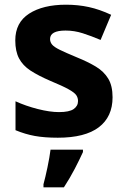

<svg xmlns="http://www.w3.org/2000/svg" viewBox="-20 -576 537 817"><path d="M459 -162Q459 -79 400.5 -34.5Q342 10 226 10Q169 10 128 2.5Q87 -5 46 -22V-145Q90 -125 141 -112Q192 -99 231 -99Q275 -99 293.5 -112Q312 -125 312 -146Q312 -160 304.5 -171Q297 -182 272 -196Q247 -210 194 -232Q143 -254 110 -275.5Q77 -297 61 -327.5Q45 -358 45 -404Q45 -480 104 -518Q163 -556 261 -556Q312 -556 358 -546Q404 -536 453 -513L408 -406Q368 -423 332 -434.5Q296 -446 259 -446Q193 -446 193 -410Q193 -397 201.5 -386.5Q210 -376 234.5 -364Q259 -352 307 -332Q354 -313 388 -292.5Q422 -272 440.5 -241.5Q459 -211 459 -162ZM333 71Q318 104 298 142.5Q278 181 252 221H165V208Q173 179 182 136Q191 93 195 61H333Z"/></svg>

Font: Noto Sans Myanmar
Style: Bold
Weight: 700
Designer: Monotype Design Team
Foundry: Monotype Imaging Inc.
Version: Version 2.107; ttfautohint (v1.8.4.7-5d5b)